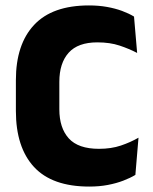

<svg xmlns="http://www.w3.org/2000/svg" viewBox="-20 -673 562 707"><path d="M308.5 14Q172 14 105.2 -58.2Q38.5 -130.5 38.5 -264.5V-378Q38.5 -509.5 105.5 -581.2Q172.5 -653 307.5 -653Q343.5 -653 374 -647.5Q404.5 -642 429.5 -632.8Q454.5 -623.5 473.5 -612L485 -478Q455.5 -493.5 420.2 -505.2Q385 -517 338.5 -517Q267 -517 232.8 -478.8Q198.5 -440.5 198.5 -371.5V-270.5Q198.5 -202 233.2 -163.5Q268 -125 344.5 -125Q389.5 -125 425 -137Q460.5 -149 490 -166L478.5 -29Q459.5 -17.5 434 -7.8Q408.5 2 377.2 8Q346 14 308.5 14Z"/></svg>

Font: Anek Malayalam Medium
Style: Bold
Weight: 700
Version: Version 1.003